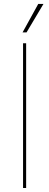

<svg xmlns="http://www.w3.org/2000/svg" viewBox="-20 -948 248 968"><path d="M93.8 -784.7H113.8L199.2 -928.2H172.9ZM96.2 0H111.8V-730H96.2Z"/></svg>

Font: Now Thin
Style: Regular
Weight: 100
Designer: Alfredo Marco Pradil
Foundry: Alfredo Marco Pradil
Version: Version 1.200;hotconv 1.0.109;makeotfexe 2.5.65596